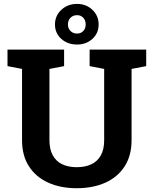

<svg xmlns="http://www.w3.org/2000/svg" viewBox="-20 -969 799 999"><path d="M378.9 10.3Q294.4 10.3 230.2 -19Q166 -48.3 130.4 -104Q94.7 -159.7 94.7 -239.3V-610.4L19 -625V-710.9H313.5V-625L237.3 -610.4V-239.3Q237.3 -192.4 254.4 -161.1Q271.5 -129.9 303.2 -114.5Q335 -99.1 378.9 -99.1Q423.8 -99.1 455.8 -114.5Q487.8 -129.9 504.9 -161.1Q522 -192.4 522 -239.3V-610.4L446.3 -625V-710.9H740.7V-625L664.6 -610.4V-239.3Q664.6 -159.7 628.7 -103.8Q592.8 -47.9 528.6 -18.8Q464.4 10.3 378.9 10.3ZM380.9 -737.3Q332 -737.3 299.1 -766.6Q266.1 -795.9 266.1 -841.8Q266.1 -887.2 299.3 -918Q332.5 -948.7 380.9 -948.7Q428.2 -948.7 460.7 -918Q493.2 -887.2 493.2 -841.8Q493.2 -795.9 460.7 -766.6Q428.2 -737.3 380.9 -737.3ZM380.9 -794.4Q400.9 -794.4 413.3 -807.6Q425.8 -820.8 425.8 -841.8Q425.8 -863.3 413.3 -876.7Q400.9 -890.1 380.9 -890.1Q360.4 -890.1 346.9 -876.7Q333.5 -863.3 333.5 -841.8Q333.5 -820.8 346.9 -807.6Q360.4 -794.4 380.9 -794.4Z"/></svg>

Font: Roboto Slab LO
Style: Bold
Weight: 700
Designer: Google
Version: Version 2.000